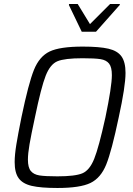

<svg xmlns="http://www.w3.org/2000/svg" viewBox="-20 -928 663 956"><path d="M53 -121Q53 -157 61.5 -209Q70 -261 87 -345Q122 -513 149 -580Q176 -647 227 -671.5Q278 -696 392 -696Q475 -696 520 -685.5Q565 -675 585 -647Q605 -619 605 -565Q605 -498 571 -343Q536 -176 509 -109Q482 -42 430.5 -17Q379 8 266 8Q183 8 138 -2.5Q93 -13 73 -40.5Q53 -68 53 -121ZM505 -344Q537 -498 537 -554Q537 -594 523 -611.5Q509 -629 480.5 -633.5Q452 -638 391 -638Q302 -638 266 -623Q230 -608 207.5 -551Q185 -494 154 -344Q135 -256 127 -209.5Q119 -163 119 -133Q119 -94 133.5 -76.5Q148 -59 176.5 -54.5Q205 -50 266 -50Q354 -50 390 -65Q426 -80 449 -137Q472 -194 505 -344ZM387 -770 323 -903 324 -908H367L428 -808L528 -908H577L576 -903L458 -770Z"/></svg>

Font: Saira Semi Condensed Light
Style: Italic
Weight: 300
Width: 4
Italic angle: -12°
Designer: Hector Gatti with collaboration of the Omnibus-Type team
Foundry: Omnibus-Type
Version: Version 1.001; ttfautohint (v1.8)